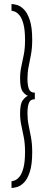

<svg xmlns="http://www.w3.org/2000/svg" viewBox="-20 -771 248 951"><path d="M37 160V126.5Q43 126.5 54 122.2Q65 118 76.8 103.8Q88.5 89.5 96.2 60.2Q104 31 104 -19Q104 -59 98 -90.2Q92 -121.5 85.8 -149.8Q79.5 -178 79.5 -209Q79.5 -256 92.2 -273.5Q105 -291 118.5 -296.5Q105 -300.5 92.2 -318Q79.5 -335.5 79.5 -383Q79.5 -414 85.8 -442Q92 -470 98 -501Q104 -532 104 -572Q104 -622.5 96.2 -651.5Q88.5 -680.5 76.8 -694.8Q65 -709 54 -713.2Q43 -717.5 37 -717.5V-751Q48.5 -751 65.8 -745.8Q83 -740.5 99.8 -723Q116.5 -705.5 128 -670Q139.5 -634.5 139.5 -574Q139.5 -533 133.5 -501Q127.5 -469 121.8 -441Q116 -413 116 -382.5Q116 -349 123 -330.5Q130 -312 152.5 -312V-279.5Q130 -279.5 123 -260.8Q116 -242 116 -209Q116 -179 121.8 -150.8Q127.5 -122.5 133.5 -90.8Q139.5 -59 139.5 -17Q139.5 43.5 128 79.2Q116.5 115 99.8 132.2Q83 149.5 65.8 154.8Q48.5 160 37 160Z"/></svg>

Font: Imbue 24pt
Style: Bold
Weight: 700
Designer: Tyler Finck
Foundry: Etcetera Type Company
Version: Version 1.102